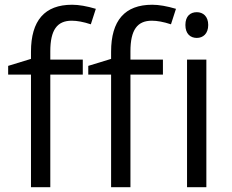

<svg xmlns="http://www.w3.org/2000/svg" viewBox="-20 -785 972 805"><path d="M663.1 -535.2H526.9V-569.8C526.9 -659.7 555.7 -698.2 616.7 -698.2C638.7 -698.2 665.5 -693.4 696.8 -683.1L717.8 -748C679.7 -759.3 646.5 -765.1 618.2 -765.1C503.4 -765.1 445.8 -699.2 445.8 -567.9V-538.1L350.1 -508.8V-472.2H445.8V0H526.9V-472.2H663.1ZM327.1 -535.2H190.9V-569.8C190.9 -659.7 219.7 -698.2 280.8 -698.2C302.7 -698.2 329.6 -693.4 360.8 -683.1L381.8 -748C343.8 -759.3 310.5 -765.1 282.2 -765.1C167.5 -765.1 109.9 -699.2 109.9 -567.9V-538.1L14.2 -508.8V-472.2H109.9V0H190.9V-472.2H327.1ZM845.2 -535.2H764.2V0H845.2ZM757.3 -680.2C757.3 -643.6 777.8 -626 805.2 -626C831.1 -626 853 -643.6 853 -680.2C853 -716.8 831.1 -733.9 805.2 -733.9C777.8 -733.9 757.3 -717.3 757.3 -680.2Z"/></svg>

Font: Sahel
Style: Regular
Weight: 400
Foundry: Saber Rastikerdar (saber.rastikerdar@gmail.com)
Version: Version 3.4.0